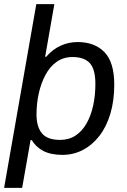

<svg xmlns="http://www.w3.org/2000/svg" viewBox="-41 -743 617 936"><path d="M-21 173 136 -723H224L179 -466H184Q215 -502 254 -520Q293 -538 338 -538Q420 -538 468 -489Q516 -440 516 -330Q516 -252 497 -188.5Q478 -125 443.5 -80.5Q409 -36 363 -12Q317 12 264 12Q207 12 170.5 -7Q134 -26 114 -60H108L67 173ZM252 -61Q295 -61 327 -82Q359 -103 380.5 -140.5Q402 -178 413 -227.5Q424 -277 424 -334Q424 -406 396.5 -435.5Q369 -465 313 -465Q268 -465 235 -441.5Q202 -418 180.5 -377.5Q159 -337 148 -287.5Q137 -238 137 -185Q137 -125 163.5 -93Q190 -61 252 -61Z"/></svg>

Font: Archivo VF Beta
Style: Italic
Weight: 400
Italic angle: -10°
Designer: Hector Gatti
Foundry: Omnibus-Type
Version: Version 1.002